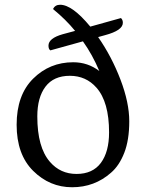

<svg xmlns="http://www.w3.org/2000/svg" viewBox="-20 -779 614 808"><path d="M439 -222Q439 -350 386 -410Q342 -460 274 -460Q206 -460 171.5 -414.5Q137 -369 137 -289Q137 -159 190 -98Q234 -47 302 -47Q370 -47 404.5 -93.5Q439 -140 439 -222ZM447 -52Q378 9 283.5 9Q189 9 119.5 -60Q50 -129 50 -254Q50 -379 119.5 -448Q189 -517 288 -517Q350 -517 398 -480Q369 -549 329 -605L192 -567Q184 -572 184 -587Q184 -618 244 -635L296 -649Q257 -697 203 -741Q212 -759 233 -759Q284 -759 360 -667L489 -703Q497 -696 497 -683Q497 -651 422 -631L393 -623Q450 -541 487 -444Q524 -347 524 -268.5Q524 -190 503 -136Q482 -82 447 -52Z"/></svg>

Font: Laila
Style: Regular
Weight: 400
Designer: Hitesh Malaviya
Foundry: Indian Type Foundry
Version: Version 1.302;PS 1.0;hotconv 1.0.78;makeotf.lib2.5.61930; tt